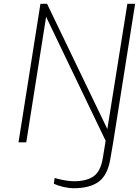

<svg xmlns="http://www.w3.org/2000/svg" viewBox="-20 -753 735 1016"><path d="M579 0 564 87Q550 173 503 208Q456 243 370 243Q344 243 314.5 236Q285 229 265 219L269 189Q331 206 372 206Q437 206 474.5 180.5Q512 155 524 84L539 -8L224 -664L119 0H78L194 -733H229L548 -70L654 -733H695Z"/></svg>

Font: Exo ExtraLight
Style: Italic
Weight: 275
Italic angle: -9°
Designer: Natanael Gama
Foundry: Natanael Gama
Version: Version 1.500; ttfautohint (v1.6)